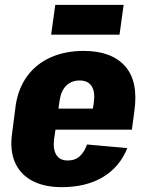

<svg xmlns="http://www.w3.org/2000/svg" viewBox="-20 -761 607 792"><path d="M235 11Q162 11 112.5 -15.5Q63 -42 41.5 -92Q20 -142 30 -212L45 -328Q56 -398 93 -448Q130 -498 189.5 -524.5Q249 -551 325 -551Q440 -551 496 -488Q552 -425 534 -301L524 -226H178L190 -313H396L358 -278L367 -338Q373 -382 358 -405.5Q343 -429 309 -429Q275 -429 253.5 -408Q232 -387 226 -347L203 -186Q198 -145 212.5 -122Q227 -99 259 -99Q290 -99 309 -116.5Q328 -134 339 -165L505 -150Q474 -72 404.5 -30.5Q335 11 235 11ZM490 -741 473 -618H191L208 -741Z"/></svg>

Font: Pathway Extreme Condensed ExtraBold
Style: Italic
Weight: 800
Width: 3
Italic angle: -8°
Version: Version 1.001;gftools[0.9.26]